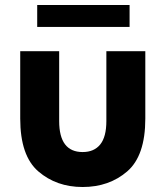

<svg xmlns="http://www.w3.org/2000/svg" viewBox="-20 -743 662 769"><path d="M61 -268V-538H217V-258Q217 -134 311 -134Q357 -134 381.5 -164.5Q406 -195 406 -258V-538H562V-268Q562 -119 489.5 -56.5Q417 6 311 6Q206 6 133.5 -56.5Q61 -119 61 -268ZM129 -723H499V-635H129Z"/></svg>

Font: Chess Sans
Style: Bold
Weight: 700
Designer: Wolf Bōese
Foundry: Wolf Bōese
Version: Version 7.223